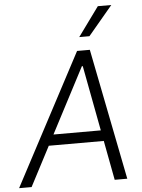

<svg xmlns="http://www.w3.org/2000/svg" viewBox="-95 -1013 783 1061"><g transform="rotate(-5 296.0 -482.0)"><path d="M36.6 0H-32.7L352.5 -727.5H423.3L567.4 0H497.6L376.5 -641.1H371.6ZM133.3 -278.8H493.7L483.9 -219.2H123ZM371.1 -802.7 488.3 -963.9H563L427.7 -802.7Z"/></g></svg>

Font: Inter Tight Light
Style: Italic
Weight: 300
Italic angle: -9.39999°
Designer: Rasmus Andersson
Foundry: rsms
Version: Version 3.004